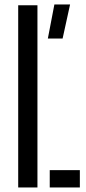

<svg xmlns="http://www.w3.org/2000/svg" viewBox="-20 -823 377 843"><path d="M59.9 0V-800H144.4V0ZM198.4 0V-76H330.6V0ZM190.1 -653.8 218.8 -803.5H287.7L254.9 -653.8Z"/></svg>

Font: Big Shoulders Stencil Text SC Thin
Style: Regular
Weight: 100
Designer: Patric King
Foundry: XO Type Co
Version: Version 2.001